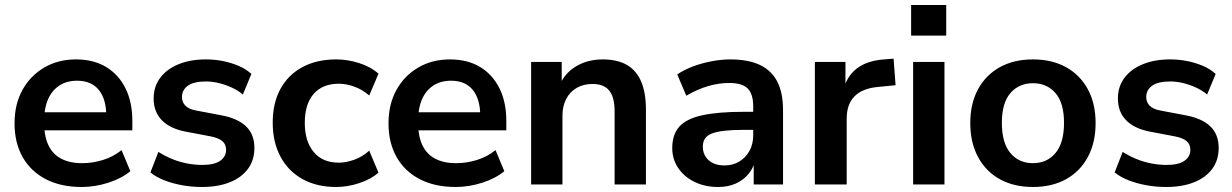

<svg xmlns="http://www.w3.org/2000/svg" viewBox="-20 -736 4917 766"><path d="M306 10Q223 10 163 -21Q103 -52 70.5 -109Q38 -166 38 -244Q38 -320 69.5 -377Q101 -434 156.5 -466.5Q212 -499 283 -499Q353 -499 403 -469Q453 -439 480.5 -384Q508 -329 508 -253V-216H139V-288H420L404 -273Q404 -341 374 -377.5Q344 -414 288 -414Q246 -414 216.5 -394.5Q187 -375 171.5 -339.5Q156 -304 156 -255V-248Q156 -193 173 -157Q190 -121 224 -103Q258 -85 308 -85Q349 -85 390 -97.5Q431 -110 465 -137L500 -53Q465 -24 412 -7Q359 10 306 10Z M786 10Q745 10 706.5 3Q668 -4 636 -16.5Q604 -29 580 -48L612 -130Q637 -114 666 -102Q695 -90 726 -84Q757 -78 787 -78Q835 -78 858.5 -94.5Q882 -111 882 -138Q882 -161 866.5 -173.5Q851 -186 820 -192L720 -211Q658 -223 625.5 -256.5Q593 -290 593 -343Q593 -391 619.5 -426Q646 -461 693 -480Q740 -499 801 -499Q836 -499 869 -492.5Q902 -486 931.5 -473.5Q961 -461 983 -441L949 -359Q930 -375 905 -386.5Q880 -398 853.5 -404.5Q827 -411 802 -411Q753 -411 729.5 -394Q706 -377 706 -349Q706 -328 720 -314Q734 -300 763 -295L863 -276Q928 -264 961.5 -232Q995 -200 995 -146Q995 -97 969 -62Q943 -27 896 -8.5Q849 10 786 10Z M1321 10Q1244 10 1187 -21.5Q1130 -53 1099 -111Q1068 -169 1068 -247Q1068 -325 1099 -381.5Q1130 -438 1187 -468.5Q1244 -499 1321 -499Q1368 -499 1414 -484Q1460 -469 1490 -442L1453 -355Q1427 -378 1394.5 -390Q1362 -402 1332 -402Q1267 -402 1231.5 -361.5Q1196 -321 1196 -246Q1196 -172 1231.5 -129.5Q1267 -87 1332 -87Q1361 -87 1394 -99Q1427 -111 1453 -135L1490 -47Q1460 -21 1413.5 -5.5Q1367 10 1321 10Z M1798 10Q1715 10 1655 -21Q1595 -52 1562.5 -109Q1530 -166 1530 -244Q1530 -320 1561.5 -377Q1593 -434 1648.5 -466.5Q1704 -499 1775 -499Q1845 -499 1895 -469Q1945 -439 1972.5 -384Q2000 -329 2000 -253V-216H1631V-288H1912L1896 -273Q1896 -341 1866 -377.5Q1836 -414 1780 -414Q1738 -414 1708.5 -394.5Q1679 -375 1663.5 -339.5Q1648 -304 1648 -255V-248Q1648 -193 1665 -157Q1682 -121 1716 -103Q1750 -85 1800 -85Q1841 -85 1882 -97.5Q1923 -110 1957 -137L1992 -53Q1957 -24 1904 -7Q1851 10 1798 10Z M2099 0V-489H2221V-391H2210Q2232 -444 2278.5 -471.5Q2325 -499 2384 -499Q2443 -499 2481 -477Q2519 -455 2538 -410.5Q2557 -366 2557 -298V0H2432V-292Q2432 -330 2422.5 -354Q2413 -378 2393.5 -389.5Q2374 -401 2344 -401Q2308 -401 2281 -385.5Q2254 -370 2239 -341.5Q2224 -313 2224 -275V0Z M2845 10Q2792 10 2750.5 -10.5Q2709 -31 2685.5 -66Q2662 -101 2662 -145Q2662 -199 2690 -230.5Q2718 -262 2781 -276Q2844 -290 2950 -290H3000V-218H2951Q2904 -218 2872 -214.5Q2840 -211 2820.5 -203.5Q2801 -196 2792.5 -183Q2784 -170 2784 -151Q2784 -118 2807 -97Q2830 -76 2871 -76Q2904 -76 2929.5 -91.5Q2955 -107 2970 -134Q2985 -161 2985 -196V-311Q2985 -361 2963 -383Q2941 -405 2889 -405Q2848 -405 2805 -392.5Q2762 -380 2718 -354L2682 -439Q2708 -457 2743.5 -470.5Q2779 -484 2818.5 -491.5Q2858 -499 2893 -499Q2965 -499 3011.5 -477Q3058 -455 3081 -410.5Q3104 -366 3104 -296V0H2987V-104H2995Q2988 -69 2967.5 -43.5Q2947 -18 2916 -4Q2885 10 2845 10Z M3231 0V-489H3353V-371H3343Q3357 -431 3398 -462.5Q3439 -494 3507 -499L3545 -502L3553 -396L3481 -389Q3420 -383 3389 -351.5Q3358 -320 3358 -263V0Z M3615 -594V-716H3755V-594ZM3623 0V-489H3748V0Z M4101 10Q4025 10 3969 -21Q3913 -52 3882 -109.5Q3851 -167 3851 -245Q3851 -323 3882 -380Q3913 -437 3969 -468Q4025 -499 4101 -499Q4177 -499 4233 -468Q4289 -437 4320 -380Q4351 -323 4351 -245Q4351 -167 4320 -109.5Q4289 -52 4233 -21Q4177 10 4101 10ZM4101 -85Q4157 -85 4191 -125.5Q4225 -166 4225 -246Q4225 -325 4191 -364.5Q4157 -404 4101 -404Q4045 -404 4011 -364.5Q3977 -325 3977 -246Q3977 -166 4011 -125.5Q4045 -85 4101 -85Z M4633 10Q4592 10 4553.5 3Q4515 -4 4483 -16.5Q4451 -29 4427 -48L4459 -130Q4484 -114 4513 -102Q4542 -90 4573 -84Q4604 -78 4634 -78Q4682 -78 4705.5 -94.5Q4729 -111 4729 -138Q4729 -161 4713.5 -173.5Q4698 -186 4667 -192L4567 -211Q4505 -223 4472.5 -256.5Q4440 -290 4440 -343Q4440 -391 4466.5 -426Q4493 -461 4540 -480Q4587 -499 4648 -499Q4683 -499 4716 -492.5Q4749 -486 4778.5 -473.5Q4808 -461 4830 -441L4796 -359Q4777 -375 4752 -386.5Q4727 -398 4700.5 -404.5Q4674 -411 4649 -411Q4600 -411 4576.5 -394Q4553 -377 4553 -349Q4553 -328 4567 -314Q4581 -300 4610 -295L4710 -276Q4775 -264 4808.5 -232Q4842 -200 4842 -146Q4842 -97 4816 -62Q4790 -27 4743 -8.5Q4696 10 4633 10Z"/></svg>

Font: Nunito Sans 12pt ExtraLight 12pt
Style: Bold
Weight: 700
Version: Version 3.101;gftools[0.9.27]